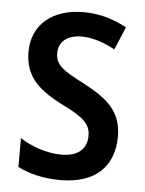

<svg xmlns="http://www.w3.org/2000/svg" viewBox="-45 -588 481 635"><g transform="rotate(5 195.0 -270.0)"><path d="M356 -150C356 -234 307 -273 230 -314C155 -352 132 -369 132 -408C132 -445 160 -469 208 -469C246 -469 284 -455 319 -436L351 -512C307 -536 261 -550 207 -550C105 -550 37 -494 37 -404C37 -320 85 -280 162 -240C237 -204 259 -182 259 -144C259 -100 230 -74 175 -74C126 -74 73 -93 37 -117V-21C75 -2 121 10 179 10C291 10 356 -47 356 -150Z"/></g></svg>

Font: Noto Sans Myanmar UI Condensed Medium
Style: Regular
Weight: 500
Width: 3
Designer: Monotype Design Team
Foundry: Monotype Imaging Inc.
Version: Version 2.103